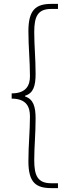

<svg xmlns="http://www.w3.org/2000/svg" viewBox="-20 -800 339 987"><path d="M134 -202C134 -126 126 -53 126 29C126 139 165 167 244 167H278V142H243C174 142 156 103 156 24C156 -48 163 -110 163 -191C163 -251 152 -290 109 -304V-308C152 -321 163 -359 163 -420C163 -502 156 -563 156 -636C156 -715 174 -754 243 -754H278V-780H244C165 -780 126 -750 126 -640C126 -559 134 -487 134 -408C134 -364 117 -320 40 -320V-293C117 -293 134 -249 134 -202Z"/></svg>

Font: Kinto Sans Thin
Style: Regular
Weight: 100
Designer: Authors: Ryoko NISHIZUKA  (kana & ideographs); Paul D. Hunt (Latin, Greek & Cyrillic); Wenlong ZHANG  (bopomofo); Sandol
Foundry: Adobe Systems Incorporated, ookami Inc.
Version: Version 0.001